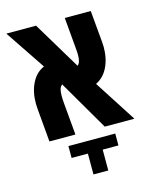

<svg xmlns="http://www.w3.org/2000/svg" viewBox="-123 -697 845 1014"><g transform="rotate(-15 300.0 -190.0)"><path d="M206 -216.5Q206 -195.5 208 -175L223.5 0H81.5L65.5 -182Q64 -198 64 -212Q64 -276 88 -323.5Q112 -371 156 -390L9 -609H171.5L328.5 -347.5Q337.5 -355 341.5 -368.2Q345.5 -381.5 345.5 -402.5Q345.5 -417.5 343 -444L328.5 -609H470.5L486 -437Q487.5 -422 487.5 -407.5Q487.5 -344.5 464.2 -297.5Q441 -250.5 398 -230L546 0H384L224.5 -273.5Q214.5 -266 210.2 -252.5Q206 -239 206 -216.5ZM261 114.5H172V49.5H428V114.5H342V228.5H261Z"/></g></svg>

Font: JuliaMono Black
Style: Italic
Weight: 900
Italic angle: -9°
Monospace: yes
Designer: cormullion
Foundry: corm
Version: Version 0.057; ttfautohint (v1.8.4)